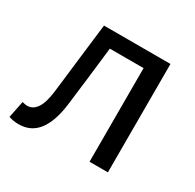

<svg xmlns="http://www.w3.org/2000/svg" viewBox="-127 -681 846 833"><g transform="rotate(30 296.5 -265.0)"><path d="M61 13Q46 13 34.5 11Q23 9 11 5L28 -79Q34 -78 40 -76.5Q46 -75 53 -75Q82 -75 100.5 -103Q119 -131 126 -190Q137 -279 147 -367.5Q157 -456 168 -543H501V0H409V-469H240Q231 -393 222.5 -318.5Q214 -244 204 -167Q192 -77 156.5 -32Q121 13 61 13Z"/></g></svg>

Font: Noto Sans HK
Style: Regular
Weight: 400
Designer: Ryoko NISHIZUKA 西塚涼子 (kana, bopomofo & ideographs); Paul D. Hunt (Latin, Greek & Cyrillic); Sandoll Communications 산돌커뮤니
Foundry: Adobe
Version: Version 2.004-H2;hotconv 1.0.118;makeotfexe 2.5.65603